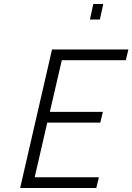

<svg xmlns="http://www.w3.org/2000/svg" viewBox="-20 -943 664 963"><path d="M448 -923H498L481 -845H431ZM241 -695H624L611 -641H290L230 -382H496L483 -328H217L154 -54H476L463 0H81Z"/></svg>

Font: Cairo Light
Style: Italic
Weight: 300
Italic angle: -13°
Designer: Mohamed Gaber, Accademia di Belle Arti di Urbino and others
Foundry: Kief Type Foundry, Accademia di Belle Arti di Urbino and others
Version: Version 3.011